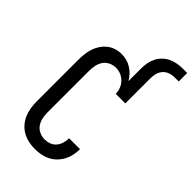

<svg xmlns="http://www.w3.org/2000/svg" viewBox="-279 -1024 1121 1121"><g transform="rotate(45 281.5 -463.5)"><path d="M247 8Q221 8 195 2.5Q169 -3 146 -16Q123 -29 105.5 -49Q88 -69 77.5 -93.5Q67 -118 63 -144Q59 -170 59 -196V-539Q59 -563 61.5 -587Q64 -611 71.5 -634Q79 -657 92.5 -677.5Q106 -698 124.5 -713Q143 -728 166.5 -735.5Q190 -743 214 -743Q236 -743 256.5 -737.5Q277 -732 295.5 -720.5Q314 -709 328.5 -693.5Q343 -678 354 -659V-763Q354 -786 358 -809Q362 -832 372.5 -853Q383 -874 400 -890.5Q417 -907 438 -917Q459 -927 482 -931Q505 -935 528 -935H563V-865H528Q508 -865 489 -858Q470 -851 457 -836.5Q444 -822 438.5 -802.5Q433 -783 433 -763V-554H354Q354 -575 346 -595.5Q338 -616 323.5 -631Q309 -646 289 -654.5Q269 -663 248 -663Q225 -663 204 -653Q183 -643 170.5 -624.5Q158 -606 153.5 -583.5Q149 -561 149 -539V-196Q149 -174 153.5 -151.5Q158 -129 170.5 -110.5Q183 -92 204 -82Q225 -72 247 -72Q268 -72 287.5 -79Q307 -86 320 -101.5Q333 -117 339 -137Q345 -157 345 -177V-178H435V-176Q435 -151 429.5 -126.5Q424 -102 412.5 -80.5Q401 -59 383 -41Q365 -23 343 -12Q321 -1 296.5 3.5Q272 8 247 8Z"/></g></svg>

Font: Iosevka Curly Slab Medium
Style: Regular
Weight: 500
Monospace: yes
Designer: Belleve Invis
Foundry: Belleve Invis
Version: Version 22.1.2; ttfautohint (v1.8.4)